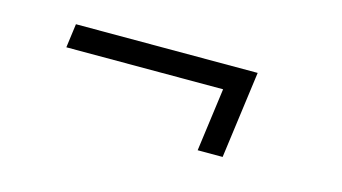

<svg xmlns="http://www.w3.org/2000/svg" viewBox="-36 -408 621 349"><g transform="rotate(15 274.0 -233.0)"><path d="M363 -270H68L74 -315H416L394 -151H347Z"/></g></svg>

Font: Bellota Text Light
Style: Italic
Weight: 300
Italic angle: -7.5°
Designer: Kemie Guaida
Foundry: Kemie Guaida
Version: Version 4.001